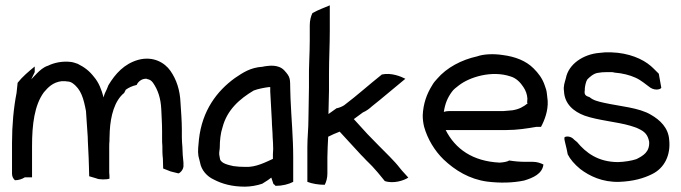

<svg xmlns="http://www.w3.org/2000/svg" viewBox="-20 -685 2552 719"><path d="M25 -34C25 -24 30 -15 36 -10C50 -10 64 -15 73 -21H100V-138C100 -219 109 -291 144 -339C160 -358 178 -377 211 -381H220C223 -381 227 -381 231 -380C238 -380 245 -378 251 -374C284 -351 293 -316 302 -269L305 -224C306 -200 309 -179 309 -156C310 -135 311 -114 312 -94C312 -82 313 -73 313 -63C313 -51 314 -38 314 -25L341 -17C350 -12 380 -12 390 -16C390 -23 390 -31 389 -39V-133C389 -142 389 -150 390 -158V-165C390 -175 391 -184 391 -194C394 -251 409 -308 445 -337L451 -349C462 -357 475 -363 492 -367C496 -378 510 -390 525 -390C527 -391 529 -390 531 -389C541 -387 546 -384 553 -375C571 -349 582 -318 584 -275C585 -247 587 -222 587 -193V-166C587 -156 587 -148 588 -139C588 -123 588 -106 590 -91L591 -54C600 -50 610 -47 619 -43L647 -36C648 -33 670 -47 667 -69V-76C665 -94 663 -118 663 -135C662 -147 661 -159 661 -171V-199C661 -233 658 -267 656 -300C654 -348 641 -387 618 -420C597 -450 554 -476 498 -461C445 -446 412 -409 386 -366L380 -351C375 -341 370 -331 368 -320C360 -350 350 -376 332 -397C315 -419 297 -433 271 -446C262 -449 254 -452 246 -453C213 -457 182 -450 160 -439C143 -434 129 -421 118 -410L97 -388L110 -415V-436C87 -417 64 -398 46 -375L42 -337C31 -281 25 -216 25 -150Z M723 -101C725 -92 727 -85 729 -77C734 -47 756 -24 780 -13C812 4 850 14 897 14C917 14 942 10 962 3C970 -2 978 -7 984 -11L996 -20L1004 4C1007 6 1010 8 1012 11C1037 11 1061 5 1078 -4V-96C1078 -170 1071 -242 1068 -315L1067 -348C1066 -390 1069 -395 1044 -422C1022 -445 985 -438 982 -438C976 -438 969 -436 963 -435C918 -432 891 -414 860 -393C792 -344 737 -271 725 -163C723 -142 720 -119 723 -101ZM801 -106C800 -115 803 -125 803 -133C803 -158 806 -187 813 -207C830 -274 878 -315 930 -346C945 -352 971 -357 988 -359C989 -359 990 -358 992 -359V-342C994 -304 996 -270 998 -233C998 -217 1001 -188 1001 -172C1002 -157 1003 -143 1003 -127L1002 -108V-90C977 -79 939 -58 899 -60C883 -60 867 -61 854 -63C837 -67 809 -72 804 -89C803 -95 802 -101 801 -106Z M1131 -4C1149 3 1173 7 1196 7C1202 -4 1206 -19 1206 -35V-96C1206 -122 1208 -148 1209 -173C1222 -180 1237 -186 1252 -192C1278 -163 1306 -134 1332 -105L1340 -97C1354 -81 1371 -67 1385 -50C1398 -36 1409 -21 1421 -7C1453 4 1493 -9 1509 -20C1499 -32 1488 -42 1478 -55C1455 -85 1424 -113 1398 -140L1356 -183C1337 -203 1324 -219 1305 -239L1339 -264C1353 -270 1363 -278 1373 -287C1415 -320 1456 -356 1498 -390C1483 -398 1445 -414 1410 -406C1362 -368 1318 -328 1269 -291C1263 -287 1252 -282 1243 -280H1241C1231 -273 1220 -265 1210 -258C1210 -286 1212 -316 1212 -345V-410C1212 -464 1215 -515 1215 -569V-665C1197 -657 1173 -649 1150 -636C1144 -624 1140 -608 1140 -590V-534C1140 -483 1136 -434 1137 -383V-358C1137 -318 1135 -278 1135 -238C1135 -202 1131 -170 1131 -135Z M1563 -253C1563 -238 1565 -224 1568 -211C1581 -164 1608 -120 1641 -88C1684 -47 1738 -14 1804 -5C1852 1 1901 0 1943 -9C1976 -19 2011 -34 2015 -69C2005 -74 1991 -79 1976 -79H1947C1926 -79 1905 -81 1887 -84C1879 -79 1865 -77 1851 -76C1750 -81 1685 -127 1649 -198H1876C1917 -198 1954 -204 1989 -210H2006C2019 -234 2033 -270 2031 -307L2028 -334C2027 -345 2024 -355 2020 -365C2011 -392 1996 -411 1978 -429C1950 -457 1910 -473 1862 -479C1830 -484 1792 -483 1767 -474C1708 -461 1653 -432 1617 -390C1610 -383 1603 -374 1598 -365C1578 -333 1565 -297 1563 -253ZM1642 -266C1647 -298 1656 -319 1672 -341C1679 -351 1688 -357 1698 -365C1739 -397 1822 -422 1891 -399C1913 -393 1929 -376 1940 -359C1949 -346 1954 -331 1955 -316C1955 -311 1954 -306 1954 -301L1956 -298C1940 -285 1924 -276 1899 -272L1876 -270C1869 -269 1862 -269 1855 -269H1661C1654 -269 1648 -268 1642 -266Z M2092 -344C2094 -295 2129 -267 2169 -252C2220 -234 2290 -229 2341 -214C2352 -210 2362 -208 2371 -203C2395 -192 2406 -180 2411 -154C2413 -116 2389 -102 2363 -89C2345 -83 2320 -79 2295 -78C2220 -78 2174 -113 2141 -153C2137 -156 2134 -159 2130 -162C2119 -175 2101 -176 2094 -171C2093 -165 2094 -159 2096 -152L2102 -127L2106 -107C2115 -89 2131 -70 2153 -52C2187 -26 2236 -2 2299 -4C2351 -6 2390 -17 2422 -33C2469 -56 2492 -105 2486 -161C2483 -207 2451 -236 2418 -255C2374 -282 2300 -287 2242 -300C2220 -305 2202 -309 2188 -321C2172 -326 2167 -331 2170 -348V-354C2171 -364 2174 -379 2179 -387C2186 -395 2203 -410 2218 -412C2228 -414 2240 -415 2254 -415H2271C2274 -415 2278 -414 2282 -413C2310 -411 2338 -404 2360 -394C2382 -384 2398 -369 2415 -357C2436 -343 2460 -352 2456 -359L2447 -409C2440 -415 2430 -427 2417 -438C2387 -464 2335 -487 2269 -489H2246C2239 -488 2232 -488 2225 -487C2164 -482 2109 -445 2099 -392C2095 -377 2089 -362 2092 -344Z"/></svg>

Font: SolarCharger
Style: 550
Weight: 400
Designer: Mew Too
Foundry: Cannot Into Space Fonts/KineticPlasma Fonts
Version: Version 1.100